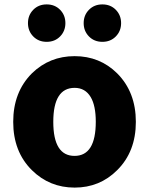

<svg xmlns="http://www.w3.org/2000/svg" viewBox="-20 -838 677 872"><path d="M125 -65Q40 -149 40 -284.5Q40 -420 125 -505Q205 -583 319 -583Q433 -583 512 -505Q597 -420 597 -284.5Q597 -149 512 -65Q433 14 319 14Q205 14 125 -65ZM415 -285Q415 -358 392 -397Q367 -439 319 -439Q222 -439 222 -284.5Q222 -130 318.5 -130Q415 -130 415 -285ZM192 -648Q155 -648 131 -672.5Q107 -697 107 -733Q107 -769 131 -793.5Q155 -818 192 -818Q229 -818 253 -793.5Q277 -769 277 -733Q277 -697 253 -672.5Q229 -648 192 -648ZM445 -648Q408 -648 384 -672.5Q360 -697 360 -733Q360 -769 384 -793.5Q408 -818 445 -818Q482 -818 506 -793.5Q530 -769 530 -733Q530 -697 506 -672.5Q482 -648 445 -648Z"/></svg>

Font: Resource Han Rounded JP Heavy
Style: Regular
Weight: 900
Designer: Cyano Hao (round all glyphs); Ryoko NISHIZUKA 西塚涼子 (kana, bopomofo & ideographs); Paul D. Hunt (Latin, Greek & Cyrillic)
Foundry: Cyano Hao
Version: 0.990